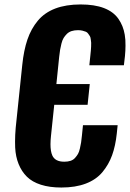

<svg xmlns="http://www.w3.org/2000/svg" viewBox="-20 -840 589 871"><path d="M258.3 10.7Q205.1 10.7 165.5 -2Q126 -14.6 102.1 -38.3Q78.1 -62 64.5 -95.7Q50.8 -129.4 48.8 -170.9Q48.3 -183.6 48.3 -197.3Q48.3 -227.5 51.3 -261.2L81.1 -546.4Q87.9 -612.3 104.5 -660.9Q121.1 -709.5 151.6 -746.1Q182.1 -782.7 230.7 -801.3Q279.3 -819.8 345.7 -819.8Q408.7 -819.8 451.4 -803.5Q494.1 -787.1 516.6 -755.4Q539.1 -723.6 545.9 -682.6Q549.8 -660.2 549.3 -632.8Q549.3 -610.8 546.9 -585.9L542 -543.9H385.3L390.1 -590.3Q391.6 -605.5 392.1 -610.1Q392.6 -614.7 393.3 -627.9Q394 -641.1 393.6 -646Q393.1 -650.9 391.8 -661.4Q390.6 -671.9 387.7 -676Q384.8 -680.2 380.4 -686.8Q376 -693.4 369.6 -696Q363.3 -698.7 354.2 -700.9Q345.2 -703.1 334 -703.1Q317.4 -703.1 304.7 -699Q292 -694.8 283.2 -686Q274.4 -677.2 268.6 -667.7Q262.7 -658.2 258.8 -642.6Q254.9 -627 252.7 -614.3Q250.5 -601.6 248.5 -582.5L235.8 -458.5H387.2L377.4 -364.7H226.1L211.4 -224.6Q209 -203.1 209 -185.5Q209 -153.3 217.3 -134.8Q230 -106.4 271.5 -106.4Q287.6 -106.4 299.8 -110.4Q312 -114.3 320.3 -123.5Q328.6 -132.8 333.7 -141.6Q338.9 -150.4 342.5 -166.5Q346.2 -182.6 347.9 -193.6Q349.6 -204.6 351.6 -224.6L356.4 -272H513.7L509.8 -234.4Q503.9 -178.2 488.5 -135.7Q473.1 -93.3 444.6 -59.1Q416 -24.9 369.1 -7.1Q322.3 10.7 258.3 10.7Z"/></svg>

Font: Oswald
Style: Demi-Bold
Weight: 600
Designer: Vernon Adams
Foundry: Vernon Adams
Version: 3.0; ttfautohint (v0.94.23-7a4d-dirty) -l 8 -r 50 -G 200 -x 